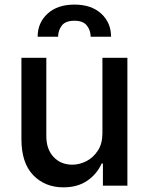

<svg xmlns="http://www.w3.org/2000/svg" viewBox="-20 -792 634 819"><path d="M250.4 7.1Q171.9 7.1 121.6 -44.9Q71.4 -96.9 71.4 -198.5V-545.5H177.6V-211.3Q177.6 -155.5 208.5 -122.5Q239.3 -89.5 288.7 -89.5Q318.5 -89.5 348.2 -104.4Q377.8 -119.3 397.7 -149.9Q416.9 -179.3 416.9 -224.4V-545.5H523.4V0H419V-94.5H413.4Q394.5 -50.8 353.2 -21.8Q311.8 7.1 250.4 7.1ZM453.8 -635.3H366.8Q366.5 -662.6 350.5 -683.1Q334.5 -703.5 297.6 -703.5Q259.2 -703.5 243.6 -682.9Q228 -662.3 228 -636.4V-635.3H140.6Q140.6 -695 182.9 -733.7Q225.1 -772.4 297.6 -772.4Q370 -772.4 411.9 -733.7Q453.8 -695 453.8 -635.3Z"/></svg>

Font: Linik Sans Medium
Style: Regular
Weight: 500
Designer: Rasmus Andersson (font), Cristiano Sobral (main changes)
Foundry: rsms
Version: Version 3.018;June 1, 2022;FontCreator 14.0.0.2814 64-bit; t